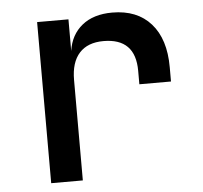

<svg xmlns="http://www.w3.org/2000/svg" viewBox="-45 -607 690 653"><g transform="rotate(-5 300.0 -280.0)"><path d="M104 0V-550H211V-442Q219 -497 258 -528.5Q297 -560 361 -560Q446 -560 493 -507Q540 -454 540 -358V-309H432V-355Q432 -466 323 -466Q269 -466 240.5 -434.5Q212 -403 212 -343V0Z"/></g></svg>

Font: JetBrains Mono SemiBold
Style: Regular
Weight: 472
Monospace: yes
Designer: Philipp Nurullin, Konstantin Bulenkov
Foundry: JetBrains
Version: Version 2.305; ttfautohint (v1.8.4.7-5d5b)